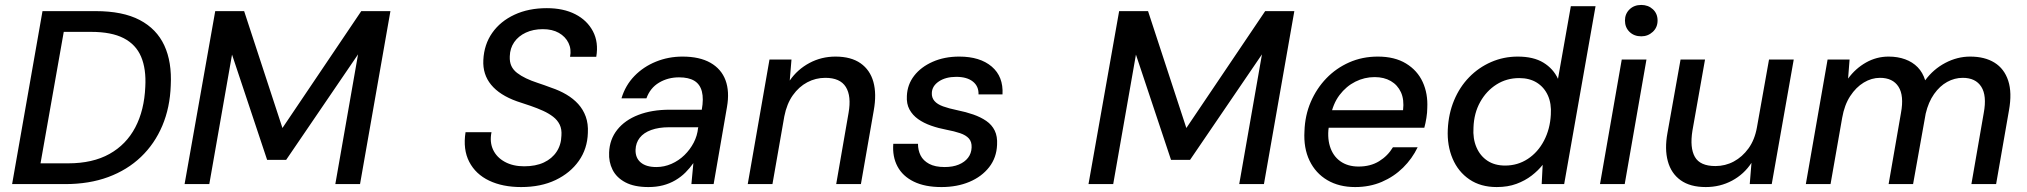

<svg xmlns="http://www.w3.org/2000/svg" viewBox="-20 -745 8202 777"><path d="M29 0 152 -700H367Q477 -700 545.5 -664Q614 -628 645 -561Q676 -494 671 -399Q668 -310 637 -236.5Q606 -163 550.5 -110Q495 -57 418 -28.5Q341 0 244 0ZM144 -84H256Q355 -84 423 -122Q491 -160 527.5 -229.5Q564 -299 568 -394Q572 -466 551 -515.5Q530 -565 480.5 -590.5Q431 -616 349 -616H238Z M727 0 851 -700H968L1123 -227L1442 -700H1560L1437 0H1337L1429 -525L1138 -98H1061L919 -524L827 0Z M2089 12Q2014 12 1959.5 -14Q1905 -40 1879 -90Q1853 -140 1864 -210H1969Q1961 -170 1975.5 -139Q1990 -108 2023 -90Q2056 -72 2101 -72Q2148 -72 2181 -87.5Q2214 -103 2232.5 -131Q2251 -159 2252 -196Q2254 -222 2245 -240.5Q2236 -259 2218.5 -272.5Q2201 -286 2178 -296.5Q2155 -307 2127.5 -316.5Q2100 -326 2072 -335Q2002 -360 1967.5 -402Q1933 -444 1936 -502Q1939 -565 1972 -612Q2005 -659 2062 -685.5Q2119 -712 2193 -712Q2260 -712 2308 -687.5Q2356 -663 2379.5 -618.5Q2403 -574 2393 -515H2287Q2293 -546 2280.5 -571.5Q2268 -597 2241.5 -612Q2215 -627 2177 -627Q2138 -627 2108 -613Q2078 -599 2061 -574.5Q2044 -550 2043 -517Q2042 -494 2049.5 -478Q2057 -462 2072.5 -450Q2088 -438 2109 -428Q2130 -418 2156 -409.5Q2182 -401 2211 -390Q2244 -379 2272 -362.5Q2300 -346 2320 -324Q2340 -302 2350.5 -273Q2361 -244 2359 -207Q2357 -143 2322.5 -94Q2288 -45 2228.5 -16.5Q2169 12 2089 12Z M2604 12Q2547 12 2511 -7Q2475 -26 2459 -58Q2443 -90 2445 -128Q2447 -181 2478 -220Q2509 -259 2563.5 -280Q2618 -301 2690 -301H2820Q2828 -345 2820.5 -374.5Q2813 -404 2790 -418Q2767 -432 2728 -432Q2683 -432 2647 -410.5Q2611 -389 2596 -347H2495Q2511 -400 2547.5 -437.5Q2584 -475 2634.5 -495.5Q2685 -516 2742 -516Q2811 -516 2855 -491Q2899 -466 2916 -420.5Q2933 -375 2922 -312L2868 0H2778L2786 -85Q2772 -65 2754 -47Q2736 -29 2713 -15.5Q2690 -2 2663 5Q2636 12 2604 12ZM2636 -69Q2668 -69 2697.5 -82Q2727 -95 2750 -117.5Q2773 -140 2787.5 -168Q2802 -196 2805 -227L2806 -230H2687Q2646 -230 2615.5 -219Q2585 -208 2569 -187.5Q2553 -167 2552 -139Q2551 -106 2573 -87.5Q2595 -69 2636 -69Z M3006 0 3094 -504H3183L3176 -419Q3207 -464 3255.5 -490Q3304 -516 3361 -516Q3424 -516 3462.5 -489Q3501 -462 3514.5 -413.5Q3528 -365 3516 -298L3464 0H3364L3414 -288Q3426 -356 3403 -393Q3380 -430 3320 -430Q3281 -430 3247 -412Q3213 -394 3188.5 -359.5Q3164 -325 3154 -274L3106 0Z M3790 12Q3723 12 3678 -10Q3633 -32 3612 -71.5Q3591 -111 3595 -163H3695Q3695 -137 3705.5 -116Q3716 -95 3740 -82Q3764 -69 3803 -69Q3836 -69 3860 -79Q3884 -89 3897.5 -106.5Q3911 -124 3912 -148Q3913 -171 3901 -184.5Q3889 -198 3865.5 -206Q3842 -214 3810 -220Q3778 -226 3748 -236.5Q3718 -247 3695.5 -263Q3673 -279 3660.5 -302Q3648 -325 3650 -357Q3652 -403 3679.5 -438.5Q3707 -474 3754.5 -495Q3802 -516 3862 -516Q3946 -516 3993.5 -475.5Q4041 -435 4037 -363H3940Q3941 -396 3917 -415Q3893 -434 3850 -434Q3807 -434 3779.5 -415.5Q3752 -397 3751 -369Q3750 -350 3761.5 -336.5Q3773 -323 3796.5 -314.5Q3820 -306 3854 -299Q3889 -292 3919 -281.5Q3949 -271 3971.5 -255.5Q3994 -240 4005.5 -216.5Q4017 -193 4015 -159Q4013 -107 3983 -68.5Q3953 -30 3903 -9Q3853 12 3790 12Z M4385 0 4509 -700H4626L4781 -227L5100 -700H5218L5095 0H4995L5087 -525L4796 -98H4719L4577 -524L4485 0Z M5464 12Q5399 12 5351.5 -16Q5304 -44 5279.5 -95Q5255 -146 5259 -214Q5261 -278 5284.5 -332.5Q5308 -387 5347.5 -428Q5387 -469 5440 -492.5Q5493 -516 5556 -516Q5624 -516 5670 -488Q5716 -460 5737.5 -413Q5759 -366 5756 -308Q5756 -290 5752.5 -268Q5749 -246 5744 -228H5333L5345 -299H5658Q5663 -342 5649.5 -371.5Q5636 -401 5608.5 -417Q5581 -433 5543 -433Q5502 -433 5465 -414.5Q5428 -396 5401 -360.5Q5374 -325 5364 -271L5359 -243Q5350 -192 5362 -153Q5374 -114 5404 -92.5Q5434 -71 5478 -71Q5526 -71 5561 -92.5Q5596 -114 5617 -149H5717Q5695 -103 5658 -66.5Q5621 -30 5572 -9Q5523 12 5464 12Z M6037 12Q5972 12 5926.5 -19Q5881 -50 5858.5 -103Q5836 -156 5839 -221Q5842 -285 5864.5 -339Q5887 -393 5925.5 -432.5Q5964 -472 6014.5 -494Q6065 -516 6122 -516Q6186 -516 6226 -491.5Q6266 -467 6285 -426L6337 -720H6437L6310 0H6219L6223 -78Q6205 -55 6178.5 -34.5Q6152 -14 6117 -1Q6082 12 6037 12ZM6071 -75Q6122 -75 6163 -102Q6204 -129 6228.5 -176Q6253 -223 6256 -281Q6259 -326 6244 -359Q6229 -392 6199.5 -410.5Q6170 -429 6128 -429Q6077 -429 6036 -403Q5995 -377 5970 -332Q5945 -287 5943 -229Q5940 -184 5955 -149Q5970 -114 5999.5 -94.5Q6029 -75 6071 -75Z M6455 0 6543 -504H6643L6555 0ZM6622 -598Q6593 -598 6574.5 -616Q6556 -634 6556 -662Q6556 -689 6574.5 -707Q6593 -725 6622 -725Q6650 -725 6669 -707.5Q6688 -690 6688 -662Q6688 -634 6668.5 -616Q6649 -598 6622 -598Z M6883 12Q6820 12 6781.5 -15.5Q6743 -43 6729.5 -92.5Q6716 -142 6728 -207L6781 -504H6880L6829 -216Q6818 -147 6839 -110Q6860 -73 6922 -73Q6962 -73 6996.5 -91.5Q7031 -110 7056 -144.5Q7081 -179 7090 -229L7139 -504H7239L7150 0H7061L7068 -86Q7038 -40 6989.5 -14Q6941 12 6883 12Z M7288 0 7376 -504H7465L7459 -427Q7489 -468 7531.5 -492Q7574 -516 7623 -516Q7660 -516 7690 -505Q7720 -494 7740.5 -473Q7761 -452 7771 -420Q7804 -465 7852.5 -490.5Q7901 -516 7953 -516Q8012 -516 8051.5 -491.5Q8091 -467 8107 -418.5Q8123 -370 8110 -298L8058 0H7958L8008 -288Q8021 -358 7998 -394Q7975 -430 7923 -430Q7890 -430 7860 -413.5Q7830 -397 7807 -364.5Q7784 -332 7773 -285L7722 0H7623L7673 -288Q7686 -358 7663 -394Q7640 -430 7588 -430Q7554 -430 7522.5 -411Q7491 -392 7467.5 -356Q7444 -320 7435 -268L7388 0Z"/></svg>

Font: DM Sans Medium
Style: Italic
Weight: 500
Italic angle: -10°
Designer: Colophon Foundry, Jonny Pinhorn
Foundry: Colophon Foundry
Version: Version 4.004;gftools[0.9.30]